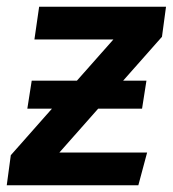

<svg xmlns="http://www.w3.org/2000/svg" viewBox="-44 -549 512 569"><path d="M436 -440 321 -310H390L377 -227H247L132 -97H392L366 0H-24L-12 -89L110 -227H37L50 -310H184L292 -432H58L72 -529H448Z"/></svg>

Font: FiraGO Medium
Style: Italic
Weight: 500
Italic angle: -8°
Designer: bBox Type GmbH
Foundry: bBox Type GmbH
Version: Version 1.001